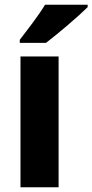

<svg xmlns="http://www.w3.org/2000/svg" viewBox="-20 -786 388 806"><path d="M348 -756V-766H169C142 -721 96 -662 63 -619V-606H173C223 -644 311 -719 348 -756ZM226 0V-549H66V0Z"/></svg>

Font: Noto Sans Thai SemCond ExtBd
Style: Regular
Weight: 800
Width: 4
Designer: Monotype Design Team
Foundry: Monotype Imaging Inc.
Version: Version 2.002